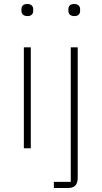

<svg xmlns="http://www.w3.org/2000/svg" viewBox="-20 -746 511 966"><path d="M336 169H251V200H323C356 200 371 182 371 149V-508H336ZM354 -665C375 -665 383 -677 383 -691V-700C383 -714 374 -726 353 -726C332 -726 324 -714 324 -700V-691C324 -677 333 -665 354 -665ZM118 -665C139 -665 147 -677 147 -691V-700C147 -714 138 -726 117 -726C96 -726 88 -714 88 -700V-691C88 -677 97 -665 118 -665ZM100 0H135V-508H100Z"/></svg>

Font: IBM Plex Arabic ExtraLight
Style: Regular
Weight: 200
Designer: Mike Abbink, Paul van der Laan, Pieter van Rosmalen, Wael Morcos, Khajak Apelian
Foundry: Bold Monday
Version: Version 1.0